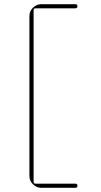

<svg xmlns="http://www.w3.org/2000/svg" viewBox="-20 -790 482 920"><path d="M178 110Q155 110 138 93Q121 76 121 53V-713Q121 -736 138 -753Q155 -770 178 -770H341Q351 -770 351 -760Q351 -750 340 -750H150Q141 -750 141 -742V81Q141 90 150 90H341Q351 90 351 100Q351 110 341 110Z"/></svg>

Font: Rounded Mplus 1c Thin
Style: Regular
Weight: 250
Version: Version 1.059.20150529